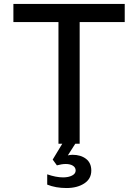

<svg xmlns="http://www.w3.org/2000/svg" viewBox="-20 -718 690 959"><path d="M272 0V-607.9H46.9V-698.2H603V-607.9H377.9V0H356L318.8 58.1Q330.1 55.2 342.8 55.2Q383.3 55.2 409.7 75.4Q436 95.7 436 133.8Q436 175.3 400.9 198.2Q365.7 221.2 312 221.2Q258.3 221.2 215.8 204.1V152.8Q260.3 168 294.9 168Q322.3 168 340.1 158.7Q357.9 149.4 357.9 133.8Q357.9 118.2 344 109.6Q330.1 101.1 308.1 101.1Q289.1 101.1 264.2 107.9L243.2 79.1L291 0Z"/></svg>

Font: Azeret Mono
Style: Regular
Weight: 400
Designer: Martin Vácha
Foundry: Displaay
Version: Version 1.002